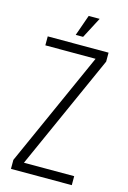

<svg xmlns="http://www.w3.org/2000/svg" viewBox="-123 -872 618 930"><g transform="rotate(15 185.5 -406.5)"><path d="M36 -666H341V-621L83 -45H335V0H30V-45L288 -621H36ZM202 -813H257L202 -708H165Z"/></g></svg>

Font: Khand Light
Style: Regular
Weight: 300
Designer: Devanagari: Sanchit Sawaria, Jyotish Sonowal; Latin: Satya Rajpurohit
Foundry: Indian Type Foundry
Version: Version 1.101;PS 1.0;hotconv 1.0.78;makeotf.lib2.5.61930; tt